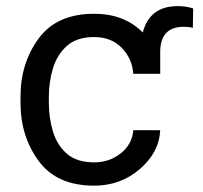

<svg xmlns="http://www.w3.org/2000/svg" viewBox="-20 -582 646 612"><path d="M565.9 -496.6Q492.7 -496.6 490.7 -420.4V-346.7H404.8Q401.4 -395.5 367.9 -429.7Q334.5 -463.9 280.3 -463.9Q224.6 -463.9 193.1 -435.5Q161.6 -407.2 148.7 -363.8Q135.7 -320.3 135.7 -274.4V-253.9Q135.7 -207.5 148.4 -164.1Q161.1 -120.6 192.6 -92.5Q224.1 -64.5 280.3 -64.5Q328.6 -64.5 365 -93.3Q401.4 -122.1 404.8 -167H490.7Q487.3 -96.2 425.8 -43.2Q364.3 9.8 280.3 9.8Q161.1 9.8 103.3 -68.8Q45.4 -147.5 45.4 -253.9V-274.4Q45.4 -380.9 103.3 -459.5Q161.1 -538.1 280.3 -538.1Q376 -538.1 435.1 -478.5Q457 -562.5 546.4 -562.5Q572.3 -562.5 595.7 -555.2L594.7 -493.2Q583 -496.6 565.9 -496.6Z"/></svg>

Font: Roboto21382017
Style: Regular
Weight: 400
Designer: Christian Robertson
Foundry: Google
Version: Version 2.138; 2017